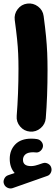

<svg xmlns="http://www.w3.org/2000/svg" viewBox="-50 -673 316 1103"><path d="M-27.3 383.3Q-32.7 369.1 -25.4 353.8Q-18.1 338.4 -2.9 333.5L34.2 320.8Q5.9 289.6 5.9 239.7Q5.9 189.5 37.8 156.5Q69.8 123.5 129.9 123.5Q147.5 123.5 162.1 126Q178.2 128.4 188.2 140.9Q198.2 153.3 196.8 168Q194.8 183.1 182.4 194.1Q169.9 205.1 154.3 202.6Q147.5 201.7 141.1 201.7Q109.9 201.7 95.9 213.9Q82 226.1 82 245.1Q82 281.2 127.9 281.2Q139.6 281.2 152.1 278.3Q164.6 275.4 195.3 264.6Q211.4 259.3 226.6 267.8Q241.7 276.4 245.1 292.5Q248.5 307.1 241.2 320.6Q233.9 334 220.7 337.9L22.5 407.7Q7.8 412.6 -7.1 405.5Q-22 398.4 -27.3 383.3ZM34.7 -558.1Q30.3 -592.3 51.3 -620.1Q72.3 -647.9 106.4 -652.3Q140.6 -656.7 168.5 -635.7Q196.3 -614.7 200.7 -580.6Q209.5 -514.6 214.4 -464.8Q219.2 -415 221.2 -369.1Q223.1 -323.2 223.1 -268.6Q223.1 -196.3 220.5 -125Q217.8 -53.7 212.9 6.3Q210 40.5 183.3 63.2Q156.7 85.9 122.1 83Q87.9 80.1 65.4 53.5Q43 26.9 45.9 -7.3Q50.8 -67.9 53.5 -137.9Q56.2 -208 56.2 -277.3Q56.2 -325.2 54.4 -364.3Q52.7 -403.3 48.1 -448.2Q43.5 -493.2 34.7 -558.1Z"/></svg>

Font: Mikhak-DS2-FD Black
Style: Regular
Weight: 900
Designer: Amin Abedi
Version: Version 3.2